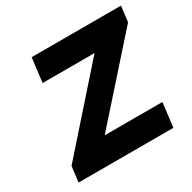

<svg xmlns="http://www.w3.org/2000/svg" viewBox="-147 -803 953 951"><g transform="rotate(-30 330.0 -327.0)"><path d="M582 0 599 -138H269L649 -565L660 -654H149L132 -516H429L51 -89L40 0Z"/></g></svg>

Font: Falling Sky
Style: ExBdObl
Weight: 400
Designer: Paul D. Hunt
Foundry: Adobe Systems Incorporated
Version: Version 1.02